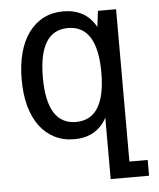

<svg xmlns="http://www.w3.org/2000/svg" viewBox="-54 -604 710 859"><g transform="rotate(-5 301.0 -175.0)"><path d="M408.2 -67.9Q386.2 -26.4 349.4 -5.1Q312.5 16.1 261.7 16.1Q212.9 16.1 173.8 -3.7Q134.8 -23.4 106.9 -60.5Q79.1 -98.1 64.7 -150.4Q50.3 -202.6 50.3 -269.5Q50.3 -336.9 64.7 -390.1Q79.1 -443.4 106.9 -481Q134.8 -518.6 173.8 -538.3Q212.9 -558.1 261.7 -558.1Q311.5 -558.1 348.6 -537.4Q385.7 -516.6 408.2 -475.1L417 -546.9H498.5V137.2H580.6V208H408.2ZM276.4 -60.1Q342.3 -60.1 375.2 -113Q408.2 -166 408.2 -271Q408.2 -376 375.2 -429Q342.3 -481.9 276.4 -481.9Q210.9 -481.9 178.2 -429.2Q145.5 -376 145.5 -271Q145.5 -60.1 276.4 -60.1Z"/></g></svg>

Font: Hack
Style: Regular
Weight: 400
Monospace: yes
Designer: Christopher Simpkins
Foundry: Christopher Simpkins
Version: Version 2.019; ttfautohint (v1.4.1) -l 4 -r 80 -G 350 -x 0 -